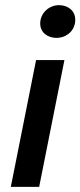

<svg xmlns="http://www.w3.org/2000/svg" viewBox="-20 -725 312 745"><path d="M22 0H132L230 -492H120ZM199 -578C239 -578 272 -607 272 -648C272 -685 242 -705 209 -705C169 -705 136 -673 136 -634C136 -597 167 -578 199 -578Z"/></svg>

Font: Source Sans Pro Semibold
Style: Italic
Weight: 600
Italic angle: -11°
Designer: Paul D. Hunt
Foundry: Adobe Systems Incorporated
Version: Version 3.006;hotconv 1.0.111;makeotfexe 2.5.65597